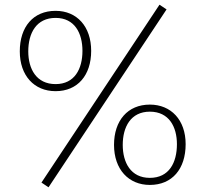

<svg xmlns="http://www.w3.org/2000/svg" viewBox="-20 -774 872 815"><path d="M657 -754 156 1 186 21 687 -734ZM216 -728C121 -728 64 -660 64 -556C64 -453 125 -387 216 -387C310 -387 367 -455 367 -558C367 -662 306 -728 216 -728ZM216 -698C297 -698 330 -633 330 -558C330 -482 297 -417 216 -417C134 -417 100 -482 100 -556C100 -633 134 -698 216 -698ZM616 -330C522 -330 464 -262 464 -159C464 -55 526 11 616 11C711 11 768 -57 768 -162C768 -265 706 -330 616 -330ZM616 -300C698 -300 731 -235 731 -162C731 -84 698 -19 616 -19C535 -19 501 -84 501 -159C501 -235 535 -300 616 -300Z"/></svg>

Font: Glow Sans SC Normal ExtraLight
Style: Regular
Weight: 200
Designer: Ryoko NISHIZUKA (kana, bopomofo & ideographs); Paul D. Hunt (Latin, Greek & Cyrillic); Sandoll Communications, Soo-young
Version: Version 0.93